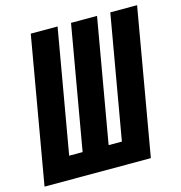

<svg xmlns="http://www.w3.org/2000/svg" viewBox="-119 -806 852 902"><g transform="rotate(-15 307.5 -355.5)"><path d="M241.2 -710.9 136.7 -110.4H202.1L306.6 -710.9H433.1L328.6 -110.4H393.1L497.6 -710.9H627.9L504.4 0H-12.7L110.8 -710.9Z"/></g></svg>

Font: Roboto Mono
Style: Bold Italic
Weight: 700
Designer: Google
Version: Version 2.000985; 2015; ttfautohint (v1.3)